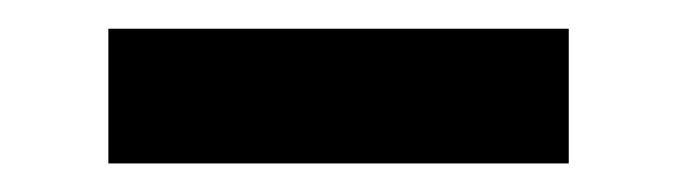

<svg xmlns="http://www.w3.org/2000/svg" viewBox="-20 -360 476 135"><path d="M379.9 -339.8H56.2V-245.1H379.9Z"/></svg>

Font: Raveo Display Display Medium
Style: Regular
Weight: 500
Designer: Jakub Foglar, Rasmus Andersson (Inter)
Foundry: Jakubfoglar.com
Version: Version 1.100;Glyphs 3.2.3 (3260)